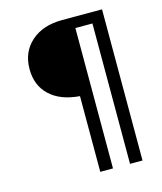

<svg xmlns="http://www.w3.org/2000/svg" viewBox="-105 -682 709 840"><g transform="rotate(-15 250.0 -261.5)"><path d="M255.9 -604.5H436.5V80.1H379.9V-555.7H302.7V80.1H245.1V-262.7Q158.2 -269.5 110.4 -314.5Q62.5 -359.4 62.5 -433.6Q62.5 -510.7 115.2 -557.6Q168 -604.5 255.9 -604.5Z"/></g></svg>

Font: BabelStone Xiangqi
Style: Regular
Weight: 400
Designer: Andrew West
Foundry: BabelStone
Version: Version 11.000 June 09, 2018